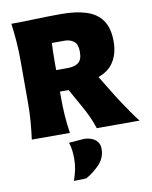

<svg xmlns="http://www.w3.org/2000/svg" viewBox="-105 -796 921 1164"><g transform="rotate(-10 355.0 -214.0)"><path d="M46 0Q53.5 -56.5 57.8 -109.8Q62 -163 62 -230.5V-474.5Q62 -544.5 57.8 -599.5Q53.5 -654.5 46 -713Q109 -713 192.2 -716Q275.5 -719 354 -719Q444.5 -719 508 -698.5Q571.5 -678 604.8 -630Q638 -582 638 -500Q638 -429.5 607 -378Q576 -326.5 510 -303.5L567.5 -209.5Q587.5 -176 612.8 -137.5Q638 -99 663.2 -62.8Q688.5 -26.5 709.5 0H446Q432 -43 415.5 -78Q399 -113 379 -148L318 -257H264.5V-230.5Q264.5 -163 268.2 -109.8Q272 -56.5 280.5 0ZM347.5 -556H267.5Q264.5 -504.5 264.5 -441V-389.5H336.5Q377 -389.5 401.2 -407Q425.5 -424.5 425.5 -475.5Q425.5 -521 402.2 -538.5Q379 -556 347.5 -556ZM254 291Q266.5 254.5 272.8 223.8Q279 193 279 157.5Q279 133 276.2 108Q273.5 83 265 58L360.5 50.5Q405.5 53 429.2 73.5Q453 94 453 126.5Q453 181 417.8 220Q382.5 259 330.5 289Z"/></g></svg>

Font: Commissioner Flair ExtraBold
Style: Regular
Weight: 800
Designer: Kostas Bartsokas
Foundry: Kostas Bartsokas
Version: Version 1.000; ttfautohint (v1.8.3)